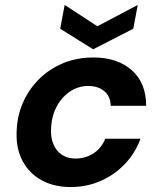

<svg xmlns="http://www.w3.org/2000/svg" viewBox="-20 -743 648 775"><path d="M265 12Q198 12 148 -15.5Q98 -43 71.5 -92.5Q45 -142 47 -207Q48 -271 71.5 -326Q95 -381 137 -423Q179 -465 235 -488Q291 -511 357 -511Q454 -511 512 -459.5Q570 -408 570 -316H427Q426 -354 401 -375Q376 -396 336 -396Q295 -396 261 -372.5Q227 -349 207 -309.5Q187 -270 186 -219Q185 -193 192 -171Q199 -149 212 -134Q225 -119 243.5 -111Q262 -103 285 -103Q312 -103 335.5 -112.5Q359 -122 377 -140Q395 -158 405 -183H547Q526 -125 484 -81Q442 -37 386 -12.5Q330 12 265 12ZM536 -723 518 -627 356 -544 223 -627 241 -723 373 -637Z"/></svg>

Font: DM Sans 20pt
Style: Bold Italic
Weight: 700
Italic angle: -10°
Version: Version 4.004;gftools[0.9.30]